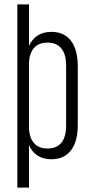

<svg xmlns="http://www.w3.org/2000/svg" viewBox="-20 -715 418 874"><path d="M59 -695V139H112V-54C130 -14 163 10 214 10C297 10 334 -54 334 -145V-415C334 -506 297 -570 214 -570C163 -570 130 -546 112 -506V-695ZM196 -521C256 -521 281 -479 281 -418V-142C281 -80 256 -39 196 -39C141 -39 115 -75 112 -129V-431C115 -485 141 -521 196 -521Z"/></svg>

Font: Modon Arabic
Style: Regular
Weight: 400
Designer: Ahmedzaza
Foundry: Ahmedzaza
Version: Version 2.010